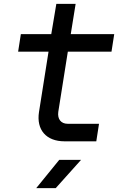

<svg xmlns="http://www.w3.org/2000/svg" viewBox="-20 -725 640 985"><path d="M311 0H474L488 -90H327C293 -90 274 -114 279 -151L328 -460H552L566 -550H343L368 -705H269L243 -550H87L73 -460H229L180 -150C166 -59 217 0 311 0ZM166 240H266L396 95H284Z"/></svg>

Font: JetBrains Mono Medium
Style: Italic
Weight: 436
Italic angle: -9°
Monospace: yes
Designer: Philipp Nurullin, Konstantin Bulenkov
Foundry: JetBrains
Version: Version 2.305